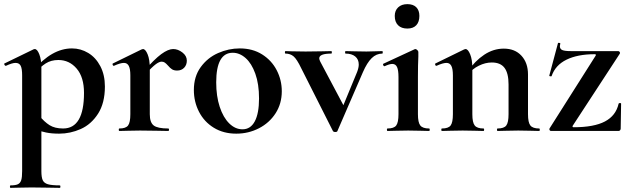

<svg xmlns="http://www.w3.org/2000/svg" viewBox="-25 -633 3048 928"><path d="M26 263Q50 263 61.5 257.5Q73 252 77.5 238Q82 224 82 194V-269Q82 -301 75 -315Q68 -329 50 -329Q34 -329 4 -315H2Q-1 -315 -3.5 -320Q-6 -325 -4 -326L138 -395Q140 -396 143 -396Q155 -396 165 -370.5Q175 -345 175 -303V194Q175 224 181.5 238Q188 252 206.5 257.5Q225 263 264 263Q267 263 267 269Q267 275 264 275Q227 275 206 274L127 273L68 274Q53 275 26 275Q23 275 23 269Q23 263 26 263ZM129 -12 164 -75Q189 -44 214.5 -28Q240 -12 280 -12Q381 -12 381 -184Q381 -260 345.5 -301.5Q310 -343 257 -343Q222 -343 196 -326.5Q170 -310 140 -276L130 -288Q181 -346 227.5 -372.5Q274 -399 323 -399Q365 -399 401.5 -377Q438 -355 460 -313Q482 -271 482 -215Q482 -135 449 -83.5Q416 -32 365.5 -9.5Q315 13 261 13Q225 13 198 7.5Q171 2 129 -12Z M812 -396Q835 -396 856.5 -379.5Q878 -363 878 -340Q878 -319 865 -305.5Q852 -292 831 -292Q816 -292 806.5 -298Q797 -304 787 -316Q778 -326 771.5 -330.5Q765 -335 756 -335Q745 -335 728.5 -323Q712 -311 674 -271L666 -284Q721 -347 754.5 -371.5Q788 -396 812 -396ZM552 -12Q583 -12 594 -26.5Q605 -41 605 -81V-269Q605 -300 597.5 -314.5Q590 -329 574 -329Q557 -329 526 -315H524Q521 -315 519.5 -320Q518 -325 520 -326L659 -394Q665 -396 666 -396Q678 -396 688.5 -370.5Q699 -345 699 -303V-81Q699 -41 718 -26.5Q737 -12 788 -12Q792 -12 792 -6Q792 0 788 0Q753 0 733 -1L652 -2L593 -1Q578 0 552 0Q549 0 549 -6Q549 -12 552 -12Z M912 -198Q912 -263 945 -308.5Q978 -354 1029 -376.5Q1080 -399 1134 -399Q1196 -399 1242 -370Q1288 -341 1312.5 -293.5Q1337 -246 1337 -192Q1337 -132 1307 -85.5Q1277 -39 1226.5 -13Q1176 13 1117 13Q1055 13 1008.5 -15.5Q962 -44 937 -92.5Q912 -141 912 -198ZM1227 -157Q1227 -227 1209 -277Q1191 -327 1162 -352.5Q1133 -378 1100 -378Q1020 -378 1020 -235Q1020 -168 1037 -116.5Q1054 -65 1083 -36.5Q1112 -8 1147 -8Q1186 -8 1206.5 -46.5Q1227 -85 1227 -157Z M1823 -374Q1794 -374 1771.5 -352Q1749 -330 1729 -284L1606 0Q1605 5 1595 5Q1587 5 1584 0L1431 -303Q1410 -347 1394 -360.5Q1378 -374 1355 -374Q1352 -374 1352 -380Q1352 -386 1355 -386Q1373 -386 1385 -385L1452 -384L1529 -385Q1546 -386 1576 -386Q1579 -386 1579 -380Q1579 -374 1576 -374Q1518 -374 1518 -351Q1518 -345 1523 -335L1643 -109L1592 -21L1701 -285Q1709 -306 1709 -321Q1709 -346 1692 -360Q1675 -374 1645 -374Q1643 -374 1643 -380Q1643 -386 1645 -386Q1672 -386 1686 -385L1746 -384L1786 -385Q1798 -386 1823 -386Q1825 -386 1825 -380Q1825 -374 1823 -374Z M1848 -12Q1879 -12 1890 -26.5Q1901 -41 1901 -81V-260Q1901 -294 1894 -309Q1887 -324 1871 -324Q1858 -324 1834 -313H1833Q1829 -313 1827 -318.5Q1825 -324 1828 -325L1979 -395L1982 -396Q1987 -396 1992 -391Q1997 -386 1997 -382V-360Q1995 -320 1995 -262V-81Q1995 -41 2006.5 -26.5Q2018 -12 2049 -12Q2052 -12 2052 -6Q2052 0 2049 0Q2023 0 2008 -1L1948 -2L1889 -1Q1874 0 1848 0Q1845 0 1845 -6Q1845 -12 1848 -12ZM1883 -556Q1883 -582 1899.5 -597.5Q1916 -613 1944 -613Q1972 -613 1987 -598Q2002 -583 2002 -556Q2002 -527 1987 -511Q1972 -495 1944 -495Q1915 -495 1899 -511Q1883 -527 1883 -556Z M2380 -12Q2411 -12 2422 -26.5Q2433 -41 2433 -81V-225Q2433 -279 2413.5 -305Q2394 -331 2352 -331Q2321 -331 2289.5 -315.5Q2258 -300 2240 -275L2235 -287Q2271 -339 2315.5 -368.5Q2360 -398 2410 -398Q2464 -398 2495.5 -363.5Q2527 -329 2527 -273V-81Q2527 -41 2538.5 -26.5Q2550 -12 2581 -12Q2584 -12 2584 -6Q2584 0 2581 0Q2555 0 2540 -1L2480 -2L2422 -1Q2406 0 2380 0Q2377 0 2377 -6Q2377 -12 2380 -12ZM2111 -12Q2142 -12 2153 -26.5Q2164 -41 2164 -81V-269Q2164 -300 2156.5 -314.5Q2149 -329 2133 -329Q2116 -329 2085 -315H2083Q2080 -315 2078.5 -320Q2077 -325 2079 -326L2218 -394Q2224 -396 2225 -396Q2237 -396 2247.5 -370.5Q2258 -345 2258 -303V-81Q2258 -41 2269.5 -26.5Q2281 -12 2312 -12Q2315 -12 2315 -6Q2315 0 2312 0Q2286 0 2271 -1L2211 -2L2152 -1Q2137 0 2111 0Q2108 0 2108 -6Q2108 -12 2111 -12Z M2849 -371Q2767 -371 2713 -344.5Q2659 -318 2641 -265Q2641 -264 2637 -264Q2629 -264 2630 -268L2672 -425Q2672 -426 2676 -426Q2684 -426 2683 -422Q2681 -414 2681 -410Q2681 -396 2693 -391Q2705 -386 2733 -386H2963Q2967 -386 2970 -382Q2973 -378 2971 -374L2743 -25Q2740 -18 2748 -18Q2846 -18 2899 -46Q2952 -74 2965 -132Q2966 -135 2971.5 -135Q2977 -135 2977 -132L2975 -11Q2975 -7 2972 -3.5Q2969 0 2965 0H2638Q2634 0 2631.5 -4Q2629 -8 2631 -12L2854 -364Q2858 -371 2849 -371Z"/></svg>

Font: Cormorant Infant
Style: Bold
Weight: 700
Designer: Christian Thalmann (Catharsis Fonts)
Foundry: Catharsis Fonts
Version: Version 4.000